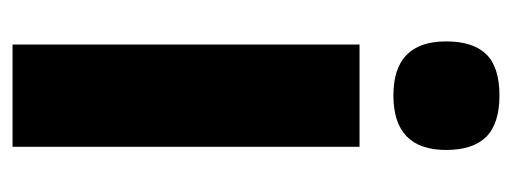

<svg xmlns="http://www.w3.org/2000/svg" viewBox="-275 -541 816 306"><g transform="rotate(90 133.0 -388.0)"><path d="M219 -691Q219 -607 132 -607Q46 -607 46 -691Q46 -734 66.5 -755Q87 -776 132 -776Q177 -776 198 -755Q219 -734 219 -691ZM214 0H51V-553H214Z"/></g></svg>

Font: Noto Sans UI CondBlack
Style: Regular
Weight: 900
Width: 3
Designer: Monotype Design Team
Foundry: Monotype Imaging Inc.
Version: Version 1.001